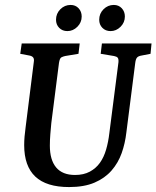

<svg xmlns="http://www.w3.org/2000/svg" viewBox="-20 -746 634 778"><path d="M260 12Q168 12 123 -30.5Q78 -73 78 -158Q78 -174 79.5 -192.5Q81 -211 84 -232L117 -495Q119 -507 114.5 -513Q110 -519 99 -521L62 -528L68 -570H303L298 -528L244 -519Q235 -517 228.5 -513.5Q222 -510 219 -491L188 -248Q186 -228 184 -203Q182 -178 182 -156Q182 -98 207.5 -67.5Q233 -37 284 -37Q319 -37 344 -50.5Q369 -64 385 -86.5Q401 -109 410 -140Q419 -171 423 -206L460 -494Q461 -507 457 -512Q453 -517 442 -519L388 -528L393 -570H594L590 -528L554 -521Q541 -519 535.5 -513Q530 -507 528 -491L492 -209Q487 -165 473 -125.5Q459 -86 432 -55Q405 -24 363 -6Q321 12 260 12ZM428 -620Q408 -620 395 -633Q382 -646 382 -666Q382 -691 399.5 -708.5Q417 -726 441 -726Q461 -726 473.5 -712.5Q486 -699 486 -679Q486 -655 468.5 -637.5Q451 -620 428 -620ZM253 -620Q233 -620 220 -633Q207 -646 207 -666Q207 -691 224.5 -708.5Q242 -726 266 -726Q286 -726 298.5 -712.5Q311 -699 311 -679Q311 -655 293.5 -637.5Q276 -620 253 -620Z"/></svg>

Font: Rasa Medium
Style: Italic
Weight: 500
Italic angle: -7.10001°
Designer: Anna Giedrys (Yrsa+Rasa design), David Brezina (Yrsa art-direction, Rasa art-direction, design)
Foundry: Rosetta Type Foundry
Version: Version 2.004